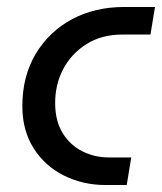

<svg xmlns="http://www.w3.org/2000/svg" viewBox="-20 -530 464 550"><path d="M282 0Q218 0 163.5 -27Q109 -54 76.5 -105Q44 -156 44 -226Q44 -312 82.5 -376Q121 -440 186.5 -475Q252 -510 336 -510H424L411 -431H330Q271 -431 227.5 -403.5Q184 -376 161 -332Q138 -288 138 -235Q138 -183 160 -148Q182 -113 217 -96Q252 -79 291 -79H356L343 0Z"/></svg>

Font: MuseoModerno
Style: Italic
Weight: 400
Italic angle: -9°
Designer: Pablo Cosgaya, Héctor Gatti, Marcela Romero, and the Authors of The MuseoModerno Project.
Foundry: Omnibus-Type Team
Version: Version 1.003